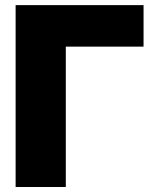

<svg xmlns="http://www.w3.org/2000/svg" viewBox="-20 -748 617 768"><path d="M554.2 -727.5V-561.5H243.2V0H42.5V-727.5Z"/></svg>

Font: Inter 24pt Black
Style: Regular
Weight: 900
Designer: Rasmus Andersson
Foundry: rsms
Version: Version 4.001;git-66647c0bb